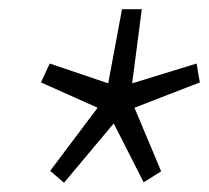

<svg xmlns="http://www.w3.org/2000/svg" viewBox="-20 -730 454 417"><path d="M119 -333 89 -359 192 -496 69 -551 88 -592 215 -549 245 -710H288L267 -549L407 -592L414 -551L272 -496L330 -358L292 -334L227 -462Z"/></svg>

Font: Georama Extended
Style: Italic
Weight: 400
Width: 7
Italic angle: -9°
Designer: Jean-Baptiste Levee
Foundry: Production Type
Version: Version 1.000